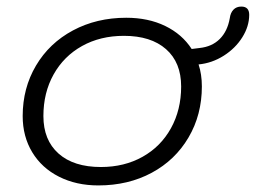

<svg xmlns="http://www.w3.org/2000/svg" viewBox="-20 -554 778 584"><path d="M584 -358Q594 -328 594 -291Q594 -205 553.5 -136Q513 -67 441.5 -28.5Q370 10 279 10Q212 10 159.5 -16.5Q107 -43 78 -91Q49 -139 49 -201Q49 -286 89.5 -354.5Q130 -423 202 -461.5Q274 -500 364 -500Q431 -500 482.5 -475Q534 -450 563 -405L587 -408Q625 -412 648.5 -435.5Q672 -459 679 -499Q681 -515 690 -524.5Q699 -534 714 -534Q738 -534 738 -509Q738 -474 717 -440.5Q696 -407 660.5 -384.5Q625 -362 584 -358ZM531 -291Q531 -364 485 -404.5Q439 -445 357 -445Q285 -445 229.5 -414Q174 -383 143 -327.5Q112 -272 112 -201Q112 -128 158 -87Q204 -46 287 -46Q358 -46 413.5 -77Q469 -108 500 -164Q531 -220 531 -291Z"/></svg>

Font: Kodchasan Light
Style: Italic
Weight: 300
Italic angle: -10°
Version: Version 1.000; ttfautohint (v1.6)